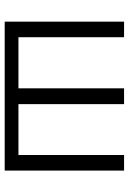

<svg xmlns="http://www.w3.org/2000/svg" viewBox="118 -680 561 838"><g transform="rotate(90 399.0 -260.5)"><path d="M74 0V-521H142V-60H365V-521H434V-60H656V-521H724V0Z"/></g></svg>

Font: Raleway
Style: Regular
Weight: 400
Designer: Matt McInerney, Pablo Impallari, Rodrigo Fuenzalida
Foundry: Matt McInerney, Pablo Impallari, Rodrigo Fuenzalida
Version: Version 4.101;RELEASE